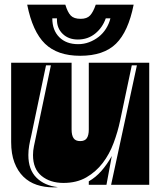

<svg xmlns="http://www.w3.org/2000/svg" viewBox="-20 -795 693 826"><path d="M569 -514H547L497 -277Q487 -229 469 -180.5Q451 -132 422 -94Q393 -56 351.5 -32Q310 -8 253 -8Q196 -8 159 -38Q122 -68 122 -128Q122 -147 126 -166Q130 -185 134 -204L199 -514H178L114 -209Q109 -189 105.5 -168.5Q102 -148 102 -128Q102 -65 137 -30.5Q172 4 229 10Q224 11 219 11Q214 11 209 11Q171 11 138 0Q105 -11 80.5 -35Q56 -59 42 -96Q28 -133 28 -184V-525H288V-238Q288 -213 296.5 -200.5Q305 -188 325 -188Q345 -188 353.5 -200.5Q362 -213 362 -238V-525H622V0H458ZM362 0V-15Q392 -32 416.5 -60Q441 -88 461 -124L438 0ZM555 -775Q532 -659 479 -607Q426 -555 325 -555Q227 -555 173.5 -607Q120 -659 97 -775H261Q271 -742 284.5 -728Q298 -714 327 -714Q354 -714 367.5 -728.5Q381 -743 392 -775ZM205 -716Q205 -665 235 -635Q265 -605 316 -605Q341 -605 363.5 -613.5Q386 -622 404.5 -636.5Q423 -651 436 -671.5Q449 -692 455 -716H435Q421 -676 389.5 -650.5Q358 -625 315 -625Q275 -625 250 -649Q225 -673 225 -710V-716Z"/></svg>

Font: J.M. Nexus Grotesque
Style: Regular
Weight: 900
Designer: deFharo
Foundry: deFharo
Version: Version 3.003